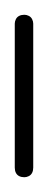

<svg xmlns="http://www.w3.org/2000/svg" viewBox="-20 -240 65 260"><path d="M0 -13H25V-208H0ZM13 -25Q9 -25 6 -23.5Q3 -22 1.5 -19Q0 -16 0 -13Q0 -9 1.5 -6Q3 -3 6 -1.5Q9 0 13 0Q16 0 19 -1.5Q22 -3 23.5 -6Q25 -9 25 -13Q25 -16 23.5 -19Q22 -22 19 -23.5Q16 -25 13 -25ZM13 -220Q9 -220 6 -218.5Q3 -217 1.5 -214Q0 -211 0 -208Q0 -204 1.5 -201Q3 -198 6 -196.5Q9 -195 13 -195Q16 -195 19 -196.5Q22 -198 23.5 -201Q25 -204 25 -208Q25 -211 23.5 -214Q22 -217 19 -218.5Q16 -220 13 -220Z"/></svg>

Font: Wavefont Thin
Style: Regular
Weight: 100
Monospace: yes
Version: Version 3.005;gftools[0.9.33]